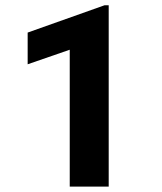

<svg xmlns="http://www.w3.org/2000/svg" viewBox="-20 -695 602 715"><path d="M384.8 0H239.7V-509.8L83 -455.6V-573.7L369.1 -675.3H384.8Z"/></svg>

Font: Robert Sans Black
Style: Regular
Weight: 900
Designer: Christian Robertson (extended by Adam Twardoch)
Foundry: Google
Version: Version 12.135;April 2, 2019;FontCreator 11.5.0.2425 64-bit;